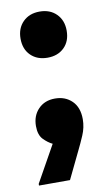

<svg xmlns="http://www.w3.org/2000/svg" viewBox="-82 -586 447 787"><g transform="rotate(-10 141.5 -193.0)"><path d="M141 -352Q98 -352 71.5 -378Q45 -404 45 -448Q45 -491 71.5 -517.5Q98 -544 141 -544Q184 -544 210.5 -517.5Q237 -491 237 -448Q237 -404 210.5 -378Q184 -352 141 -352ZM100 -1Q81 -10 63 -28.5Q45 -47 45 -84Q45 -127 71.5 -154.5Q98 -182 141 -182Q184 -182 211.5 -155Q239 -128 239 -79Q239 -45 225 -12.5Q211 20 200 42L144 158H15V151Z"/></g></svg>

Font: Kufam
Style: Bold
Weight: 700
Designer: Wael Morcos, Artur Schmal
Foundry: Original Type
Version: Version 1.300; ttfautohint (v1.8.3)